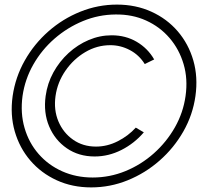

<svg xmlns="http://www.w3.org/2000/svg" viewBox="-20 -733 915 835"><path d="M376.5 82Q294.5 82 226.8 51Q159 20 112 -34.8Q65 -89.5 44.2 -161.5Q23.5 -233.5 35 -315.5Q47 -398 87.8 -470Q128.5 -542 190.8 -596.8Q253 -651.5 329.5 -682.2Q406 -713 488.5 -713Q570.5 -713 638.2 -682.2Q706 -651.5 753 -596.8Q800 -542 820.8 -470Q841.5 -398 830 -315.5Q818.5 -233.5 777.5 -161.5Q736.5 -89.5 674.2 -34.8Q612 20 535.5 51Q459 82 376.5 82ZM383 39Q457.5 39 525.8 11Q594 -17 649.2 -66.2Q704.5 -115.5 740.8 -179.5Q777 -243.5 787 -315.5Q797.5 -389.5 778.5 -454Q759.5 -518.5 717.5 -567.5Q675.5 -616.5 615.2 -643.8Q555 -671 482.5 -670Q409 -669.5 341 -641.5Q273 -613.5 217.2 -565Q161.5 -516.5 125 -452.5Q88.5 -388.5 78 -315.5Q68 -241 86.8 -176.5Q105.5 -112 147.8 -63.5Q190 -15 250.5 12Q311 39 383 39ZM570.5 -178 605.5 -157.5Q564.5 -109.5 508.5 -81Q452.5 -52.5 391.5 -52.5Q322.5 -52.5 270.8 -88Q219 -123.5 193.8 -183.2Q168.5 -243 178.5 -315.5Q186 -370.5 212.2 -418.2Q238.5 -466 278 -502.2Q317.5 -538.5 365.8 -559Q414 -579.5 465.5 -579.5Q526.5 -579.5 574.8 -551Q623 -522.5 650.5 -474.5L609.5 -454.5Q585 -494 544.8 -515.2Q504.5 -536.5 460 -536.5Q401.5 -536.5 350.5 -506.2Q299.5 -476 264.8 -425.8Q230 -375.5 221.5 -315.5Q213 -255 234 -205.2Q255 -155.5 297.8 -125.5Q340.5 -95.5 397.5 -95.5Q446.5 -95.5 492.2 -118.8Q538 -142 570.5 -178Z"/></svg>

Font: Urbanist ExtraLight
Style: Italic
Weight: 250
Version: Version 1.303